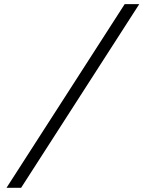

<svg xmlns="http://www.w3.org/2000/svg" viewBox="-20 -806 686 919"><path d="M11.2 92.8 576.7 -786.1H646.5L81.1 92.8Z"/></svg>

Font: Cascadia Mono Light
Style: Italic
Weight: 300
Italic angle: -10°
Monospace: yes
Designer: Aaron Bell
Foundry: Saja Typeworks
Version: Version 2404.023; ttfautohint (v1.8.4)